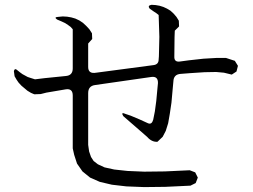

<svg xmlns="http://www.w3.org/2000/svg" viewBox="-20 -803 1040 790"><path d="M573.2 -33.2 500 -36.1 440.4 -43 390.6 -54.7 350.6 -72.3 319.3 -97.7 296.9 -129.9 285.2 -166 279.3 -192.4V-410.2Q279.3 -439.5 251 -435.5L170.9 -421.9L147.5 -416L121.1 -415L107.4 -420.9L92.8 -429.7L80.1 -440.4L68.4 -450.2L56.6 -462.9L47.9 -475.6L40 -489.3L37.1 -510.7Q41 -524.4 51.8 -513.7L61.5 -505.9L72.3 -498L83 -492.2L93.8 -486.3L105.5 -482.4L124 -476.6L163.1 -481.4L250 -490.2Q279.3 -492.2 279.3 -521.5V-682.6L270.5 -692.4L259.8 -700.2L248 -708L233.4 -714.8L214.8 -722.7Q201.2 -732.4 217.8 -733.4L238.3 -735.4L255.9 -734.4L273.4 -731.4L290 -726.6L306.6 -718.8L321.3 -709L335 -696.3L347.7 -682.6L358.4 -666L359.4 -642.6L342.8 -624V-527.3Q342.8 -498 376 -503.9L612.3 -535.2Q632.8 -538.1 632.8 -558.6L633.8 -571.3L635.7 -651.4L632.8 -741.2L623 -749L612.3 -755.9L595.7 -767.6Q585.9 -780.3 603.5 -783.2L620.1 -782.2L636.7 -779.3L652.3 -774.4L667 -767.6L681.6 -758.8L694.3 -747.1L706.1 -733.4L715.8 -717.8L716.8 -694.3L699.2 -676.8L698.2 -650.4L697.3 -570.3Q696.3 -546.9 719.7 -549.8L755.9 -554.7L817.4 -561.5L869.1 -564.5H910.2L946.3 -552.7L959 -532.2L953.1 -508.8L933.6 -496.1L901.4 -503.9L869.1 -506.8L821.3 -505.9L761.7 -502L723.6 -499Q694.3 -497.1 693.4 -467.8L690.4 -435.5L685.5 -380.9L678.7 -335L671.9 -295.9L662.1 -264.6L649.4 -240.2L627.9 -219.7Q604.5 -217.8 585 -240.2L487.3 -325.2Q475.6 -343.8 497.1 -334L517.6 -327.1L554.7 -311.5L588.9 -295.9Q604.5 -289.1 610.4 -310.5L617.2 -344.7L623 -387.7L627.9 -440.4L629.9 -460.9Q630.9 -490.2 602.5 -486.3L371.1 -453.1Q342.8 -449.2 342.8 -419.9V-207L346.7 -179.7L354.5 -157.2L365.2 -140.6L382.8 -127L410.2 -114.3L450.2 -105.5L504.9 -99.6L573.2 -96.7L658.2 -97.7L760.7 -102.5L783.2 -93.8L793.9 -72.3L785.2 -49.8L763.7 -39.1L660.2 -34.2Z"/></svg>

Font: B2 Hana
Style: Regular
Weight: 500
Version: 2020-08-05; (max)